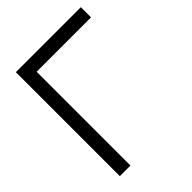

<svg xmlns="http://www.w3.org/2000/svg" viewBox="-205 -830 940 940"><g transform="rotate(-45 265.0 -360.0)"><path d="M143.5 0V-649.5H520V-720H70V0Z"/></g></svg>

Font: Manrope
Style: Regular
Weight: 400
Designer: Mikhail Sharanda
Foundry: Mikhail Sharanda
Version: Version 4.505